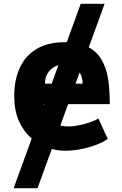

<svg xmlns="http://www.w3.org/2000/svg" viewBox="-20 -778 640 1005"><path d="M251 2 176.5 207H51.5L146 -53Q103.5 -89.5 79 -144.5Q54.5 -199.5 54.5 -275Q54.5 -361 84.2 -424.5Q114 -488 172.8 -522.5Q231.5 -557 316.5 -557H329.5L402.5 -758H527.5L444.5 -530Q489 -506 513.2 -462.8Q537.5 -419.5 546 -363.8Q554.5 -308 554.5 -233H336.5L296 -121Q314.5 -116 337.5 -116Q364 -116 396 -122.8Q428 -129.5 455 -139.2Q482 -149 495 -158L544 -51Q524.5 -36 488.2 -21.8Q452 -7.5 407.2 1.8Q362.5 11 319.5 11Q286.5 11 251 2ZM397 -399 375.5 -340H412.5Q412.5 -374 397 -399ZM209 -226.5 211.5 -233H208.5ZM250.5 -340 285.5 -436.5Q254 -427.5 234.8 -402.5Q215.5 -377.5 215.5 -340Z"/></svg>

Font: JuliaMono Black
Style: Regular
Weight: 900
Monospace: yes
Designer: cormullion
Foundry: corm
Version: Version 0.054; ttfautohint (v1.8.4)